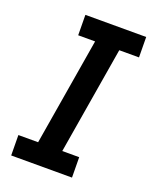

<svg xmlns="http://www.w3.org/2000/svg" viewBox="-138 -815 726 896"><g transform="rotate(20 225.0 -367.5)"><path d="M28 0 27 -101H125L214 -634H130L129 -735H431L432 -634H334L245 -101H329L330 0Z"/></g></svg>

Font: Iosevka Etoile
Style: Bold Italic
Weight: 700
Italic angle: -9°
Designer: Belleve Invis
Foundry: Belleve Invis
Version: Version 28.1.0; ttfautohint (v1.8.4)